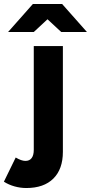

<svg xmlns="http://www.w3.org/2000/svg" viewBox="-84 -732 458 967"><path d="M-64.4 183.1 -4.9 61.3Q23.8 78.4 44 78.4Q64.7 78.4 75.4 64.1Q86.1 49.9 86.1 22.6V-500H232.7V32.7Q232.7 119.8 184.7 167.4Q136.7 215 48.4 215Q18.7 215 -10.6 206.8Q-39.8 198.7 -64.4 183.1ZM82.7 -702.3V-712H228.8L353.9 -570.8H224.4ZM81.7 -712H227.8V-702.3L86.1 -570.8H-43.3Z"/></svg>

Font: Oak Sans Light
Style: Regular
Weight: 400
Designer: Erik Kennedy, Walven
Foundry: Erik Kennedy, Walven
Version: Version 1.100;Glyphs 3.1.2 (3151)